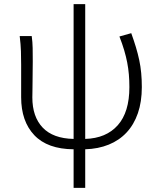

<svg xmlns="http://www.w3.org/2000/svg" viewBox="-20 -707 771 926"><path d="M82 -395Q82 -427 81 -459.5Q80 -492 75 -533H133Q137 -504 137.5 -475.5Q138 -447 138 -412Q138 -388 137.5 -362Q137 -336 137 -312Q137 -288 136.5 -268.5Q136 -249 136 -237Q136 -144 186 -91.5Q236 -39 335 -37V-687H391V-37Q492 -40 548 -103Q604 -166 604 -287Q604 -319 601.5 -348Q599 -377 593.5 -405.5Q588 -434 579 -464.5Q570 -495 556 -531L613 -547Q626 -511 635.5 -479.5Q645 -448 651.5 -417.5Q658 -387 661 -355Q664 -323 664 -287Q664 -216 645 -161Q626 -106 590.5 -68Q555 -30 504.5 -9.5Q454 11 391 13V199H335V13Q209 12 145.5 -55Q82 -122 82 -238Z"/></svg>

Font: Kinto Sans Light
Style: Regular
Weight: 300
Designer: Authors: Ryoko NISHIZUKA  (kana & ideographs); Paul D. Hunt (Latin, Greek & Cyrillic); Wenlong ZHANG  (bopomofo); Sandol
Foundry: Adobe Systems Incorporated, ookami Inc.
Version: Version 0.001